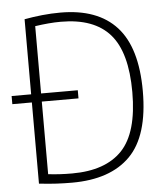

<svg xmlns="http://www.w3.org/2000/svg" viewBox="-53 -795 737 847"><g transform="rotate(-5 315.5 -371.0)"><path d="M232 5Q197 5 163.5 3.2Q130 1.5 86 -3.5V-731.5Q124 -738.5 165 -742.8Q206 -747 245.5 -747Q410.5 -747 494.2 -655Q578 -563 578 -370Q578 -172.5 490 -83.8Q402 5 232 5ZM236 -35.5Q384 -35.5 457.8 -113.2Q531.5 -191 531.5 -370Q531.5 -546.5 461.2 -626.5Q391 -706.5 244.5 -706.5Q217.5 -706.5 188.8 -704Q160 -701.5 130 -697V-41.5Q156 -38.5 181.2 -37Q206.5 -35.5 236 -35.5ZM-0.5 -363V-399H292.5V-363Z"/></g></svg>

Font: Encode Sans Semi Condensed ExtraLight
Style: Regular
Weight: 200
Width: 4
Designer: Multiple Designers
Foundry: Impallari Type
Version: Version 3.000; ttfautohint (v1.8.3) -l 8 -r 50 -G 200 -x 14 